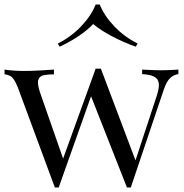

<svg xmlns="http://www.w3.org/2000/svg" viewBox="-20 -822 810 847"><path d="M218 -515V-494Q193 -494 174 -490.5Q155 -487 149 -470Q143 -453 158 -410L262 -112L255 -113L402 -519L422 -511L239 5Q235 5 231 5Q227 5 222 5L58 -438Q42 -478 26.5 -486Q11 -494 0 -494V-515Q20 -512 41.5 -510.5Q63 -509 88 -509Q119 -509 153.5 -511Q188 -513 218 -515ZM767 -515V-495Q748 -493 731.5 -478.5Q715 -464 702 -425L557 5Q553 5 549 5Q545 5 540 5L379 -404L402 -519Q408 -519 413.5 -519Q419 -519 425 -519L581 -106L573 -100L672 -401Q683 -435 680.5 -454.5Q678 -474 660.5 -483.5Q643 -493 607 -495V-515Q625 -514 638 -513.5Q651 -513 663.5 -512.5Q676 -512 691 -512Q714 -512 732.5 -513Q751 -514 767 -515ZM420 -802Q440 -752 484.5 -705.5Q529 -659 587 -630L579 -616Q525 -635 474 -662Q423 -689 391 -716Q366 -689 325.5 -662Q285 -635 243 -616L235 -630Q293 -659 337.5 -705.5Q382 -752 402 -802Z"/></svg>

Font: Playfair Display
Style: Regular
Weight: 400
Designer: Claus Eggers Sørensen
Foundry: Claus Eggers Sørensen
Version: Version 1.203